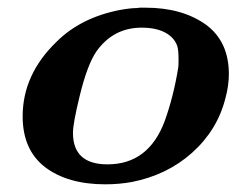

<svg xmlns="http://www.w3.org/2000/svg" viewBox="-20 -472 625 500"><path d="M97 -37Q39 -82 39 -169Q39 -278 127 -363Q190 -426 292 -446Q320 -451 336 -451L344 -452H359Q454 -452 516 -408Q576 -364 576 -279Q576 -249 567 -216Q546 -133 480 -74Q415 -16 323 2Q290 8 254 8Q156 8 97 -37ZM260 -44Q367 -44 409 -157Q432 -221 444 -295Q445 -299 445 -317Q445 -343 441 -354Q436 -367 425 -377Q399 -400 349 -400Q275 -400 231 -338Q207 -303 187 -220Q170 -150 170 -126Q170 -44 260 -44Z"/></svg>

Font: KaTeX_Math
Style: Bold Italic
Weight: 700
Version: Version